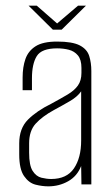

<svg xmlns="http://www.w3.org/2000/svg" viewBox="-20 -652 394 679"><path d="M151 7Q129 7 105.5 1Q82 -5 65 -29.5Q48 -54 48 -106V-145Q48 -198 79 -229Q110 -260 161 -285Q196 -304 219.5 -318Q243 -332 255.5 -349.5Q268 -367 268 -394V-412Q268 -441 255.5 -456Q243 -471 223.5 -476Q204 -481 182 -481Q127 -481 110 -453.5Q93 -426 93 -375V-333H60V-378Q60 -415 70 -443.5Q80 -472 106 -488.5Q132 -505 182 -505Q236 -505 262 -491.5Q288 -478 295.5 -454Q303 -430 303 -401V0H268L267 -65Q253 -29 221 -11Q189 7 151 7ZM161 -19Q216 -19 241.5 -56.5Q267 -94 267 -155V-329Q254 -310 226.5 -294Q199 -278 171 -263Q129 -240 106 -214.5Q83 -189 83 -145V-112Q83 -67 95.5 -47.5Q108 -28 126.5 -23.5Q145 -19 161 -19ZM167 -547 81 -632H110L182 -569L256 -632H284L198 -547Z"/></svg>

Font: Alumni Sans ExtraLight
Style: Regular
Weight: 250
Version: Version 1.018